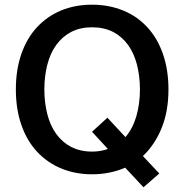

<svg xmlns="http://www.w3.org/2000/svg" viewBox="-20 -733 789 822"><path d="M71.3 -501.5Q94.7 -569.3 138.2 -616.2Q181.6 -663.1 241.2 -688Q301.3 -712.9 374 -712.9Q446.3 -712.9 507.3 -688Q567.4 -663.6 610.8 -616.2Q654.3 -569.3 677.7 -501.5Q701.2 -434.1 701.2 -350.1Q701.2 -256.3 671.9 -184.6Q642.6 -112.8 591.8 -64.9L662.1 9.8L594.2 68.8L516.1 -15.1Q449.7 13.2 374 13.2Q302.2 13.2 241.2 -12.2Q181.6 -37.1 138.2 -84Q94.7 -130.9 71.3 -198.7Q47.9 -266.1 47.9 -350.1Q47.9 -434.1 71.3 -501.5ZM182.6 -244.1Q195.3 -194.8 220.7 -159.7Q247.6 -123 284.7 -104Q323.7 -84 374 -84Q410.6 -84 441.9 -95.2L374 -168.9L439.9 -229L517.1 -146Q548.3 -182.6 563.5 -234.4Q579.1 -288.1 579.1 -350.1Q579.1 -406.2 566.4 -456.1Q553.7 -505.4 528.3 -540.5Q501.5 -577.1 464.4 -596.2Q425.3 -616.2 374 -616.2Q323.7 -616.2 284.7 -596.2Q247.6 -577.1 220.7 -540.5Q195.3 -505.4 182.6 -456.1Q169.9 -406.2 169.9 -350.1Q169.9 -293.9 182.6 -244.1Z"/></svg>

Font: Post Grotesk Medium
Style: Medium
Weight: 500
Version: Version 1.0